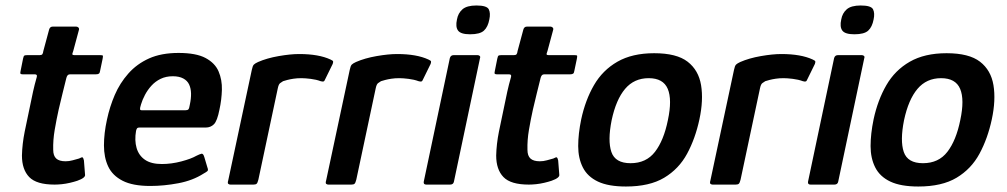

<svg xmlns="http://www.w3.org/2000/svg" viewBox="-20 -673 3670 700"><path d="M179 0Q113 0 86.5 -27.5Q60 -55 60 -106Q61 -148 70 -193Q79 -238 89 -284Q95 -314 100.5 -339Q106 -364 114 -392Q117 -402 107 -402H63Q57 -402 55 -404Q53 -406 55 -414L64 -459Q66 -469 69 -470.5Q72 -472 80 -472H125Q132 -472 134.5 -475.5Q137 -479 138 -487L159 -565Q162 -576 172 -576H258Q262 -576 265.5 -573Q269 -570 268 -565L247 -487Q243 -477 244 -474.5Q245 -472 251 -472H345Q354 -472 355 -470Q356 -468 354 -458L345 -415Q344 -407 340.5 -404.5Q337 -402 329 -402H235Q230 -402 227 -399Q224 -396 222 -389Q215 -361 208 -332.5Q201 -304 194 -274Q186 -238 179.5 -200Q173 -162 174 -127Q174 -105 185 -95Q196 -85 219 -85Q232 -85 244.5 -88.5Q257 -92 268 -95Q279 -101 281.5 -99Q284 -97 286 -88L290 -37Q293 -25 262 -14Q250 -10 235 -6.5Q220 -3 205.5 -1.5Q191 0 179 0Z M370 -237Q380 -284 398.5 -327Q417 -370 448 -405Q479 -440 523.5 -460Q568 -480 631 -480Q695 -480 729.5 -461.5Q764 -443 777 -412.5Q790 -382 789 -345.5Q788 -309 780 -273Q772 -232 760 -220Q748 -208 730 -208H488Q483 -208 480.5 -206Q478 -204 476 -196Q470 -161 478 -133.5Q486 -106 508.5 -90.5Q531 -75 570 -75Q605 -75 641 -84.5Q677 -94 696 -105Q708 -111 714.5 -112.5Q721 -114 725 -100L736 -63Q740 -53 736.5 -49.5Q733 -46 722 -40Q683 -15 630.5 -5Q578 5 528 5Q464 5 427 -14Q390 -33 374.5 -66Q359 -99 359 -143Q359 -187 370 -237ZM672 -291Q677 -314 676.5 -332.5Q676 -351 669.5 -365Q663 -379 648 -387Q633 -395 610 -395Q585 -395 565.5 -385.5Q546 -376 532 -360.5Q518 -345 508.5 -327Q499 -309 494 -292Q490 -279 490.5 -275Q491 -271 497 -271Q536 -271 576 -271Q616 -271 656 -271Q664 -271 667 -274.5Q670 -278 672 -291Z M1071 -476Q1142 -476 1185 -456Q1194 -452 1194.5 -449Q1195 -446 1193 -440L1166 -385Q1163 -377 1159.5 -376Q1156 -375 1149 -377Q1133 -383 1112.5 -385.5Q1092 -388 1079 -388Q1063 -388 1050 -386Q1037 -384 1027.5 -381.5Q1018 -379 1012 -377Q1007 -374 1001.5 -370Q996 -366 993 -352L922 -18Q919 -6 915.5 -3Q912 0 904 0H820Q816 0 812.5 -2.5Q809 -5 812 -15L898 -418Q901 -433 905.5 -437.5Q910 -442 921 -447Q953 -461 996 -468.5Q1039 -476 1071 -476Z M1428 -476Q1499 -476 1542 -456Q1551 -452 1551.5 -449Q1552 -446 1550 -440L1523 -385Q1520 -377 1516.5 -376Q1513 -375 1506 -377Q1490 -383 1469.5 -385.5Q1449 -388 1436 -388Q1420 -388 1407 -386Q1394 -384 1384.5 -381.5Q1375 -379 1369 -377Q1364 -374 1358.5 -370Q1353 -366 1350 -352L1279 -18Q1276 -6 1272.5 -3Q1269 0 1261 0H1177Q1173 0 1169.5 -2.5Q1166 -5 1169 -15L1255 -418Q1258 -433 1262.5 -437.5Q1267 -442 1278 -447Q1310 -461 1353 -468.5Q1396 -476 1428 -476Z M1764 -602Q1759 -575 1744.5 -561.5Q1730 -548 1694 -548Q1660 -548 1650 -561.5Q1640 -575 1646 -602Q1650 -625 1666 -639Q1682 -653 1717 -653Q1755 -653 1762 -639Q1769 -625 1764 -602ZM1635 -11Q1633 0 1621 0H1534Q1523 0 1525 -11L1620 -461Q1623 -472 1634 -472H1721Q1726 -472 1729 -469Q1732 -466 1730 -461Z M1908 0Q1842 0 1815.5 -27.5Q1789 -55 1789 -106Q1790 -148 1799 -193Q1808 -238 1818 -284Q1824 -314 1829.5 -339Q1835 -364 1843 -392Q1846 -402 1836 -402H1792Q1786 -402 1784 -404Q1782 -406 1784 -414L1793 -459Q1795 -469 1798 -470.5Q1801 -472 1809 -472H1854Q1861 -472 1863.5 -475.5Q1866 -479 1867 -487L1888 -565Q1891 -576 1901 -576H1987Q1991 -576 1994.5 -573Q1998 -570 1997 -565L1976 -487Q1972 -477 1973 -474.5Q1974 -472 1980 -472H2074Q2083 -472 2084 -470Q2085 -468 2083 -458L2074 -415Q2073 -407 2069.5 -404.5Q2066 -402 2058 -402H1964Q1959 -402 1956 -399Q1953 -396 1951 -389Q1944 -361 1937 -332.5Q1930 -304 1923 -274Q1915 -238 1908.5 -200Q1902 -162 1903 -127Q1903 -105 1914 -95Q1925 -85 1948 -85Q1961 -85 1973.5 -88.5Q1986 -92 1997 -95Q2008 -101 2010.5 -99Q2013 -97 2015 -88L2019 -37Q2022 -25 1991 -14Q1979 -10 1964 -6.5Q1949 -3 1934.5 -1.5Q1920 0 1908 0Z M2262 7Q2198 7 2160 -11Q2122 -29 2105 -62.5Q2088 -96 2088 -140.5Q2088 -185 2099 -238Q2114 -308 2145.5 -362.5Q2177 -417 2231 -448Q2285 -479 2365 -479Q2447 -479 2487 -448Q2527 -417 2536 -362.5Q2545 -308 2530 -238Q2515 -168 2485 -112.5Q2455 -57 2401.5 -25Q2348 7 2262 7ZM2279 -78Q2336 -78 2368 -119.5Q2400 -161 2415 -235Q2431 -310 2414.5 -349Q2398 -388 2345 -388Q2292 -388 2259 -349Q2226 -310 2210 -235Q2195 -160 2209 -119Q2223 -78 2279 -78Z M2829 -476Q2900 -476 2943 -456Q2952 -452 2952.5 -449Q2953 -446 2951 -440L2924 -385Q2921 -377 2917.5 -376Q2914 -375 2907 -377Q2891 -383 2870.5 -385.5Q2850 -388 2837 -388Q2821 -388 2808 -386Q2795 -384 2785.5 -381.5Q2776 -379 2770 -377Q2765 -374 2759.5 -370Q2754 -366 2751 -352L2680 -18Q2677 -6 2673.5 -3Q2670 0 2662 0H2578Q2574 0 2570.5 -2.5Q2567 -5 2570 -15L2656 -418Q2659 -433 2663.5 -437.5Q2668 -442 2679 -447Q2711 -461 2754 -468.5Q2797 -476 2829 -476Z M3165 -602Q3160 -575 3145.5 -561.5Q3131 -548 3095 -548Q3061 -548 3051 -561.5Q3041 -575 3047 -602Q3051 -625 3067 -639Q3083 -653 3118 -653Q3156 -653 3163 -639Q3170 -625 3165 -602ZM3036 -11Q3034 0 3022 0H2935Q2924 0 2926 -11L3021 -461Q3024 -472 3035 -472H3122Q3127 -472 3130 -469Q3133 -466 3131 -461Z M3328 7Q3264 7 3226 -11Q3188 -29 3171 -62.5Q3154 -96 3154 -140.5Q3154 -185 3165 -238Q3180 -308 3211.5 -362.5Q3243 -417 3297 -448Q3351 -479 3431 -479Q3513 -479 3553 -448Q3593 -417 3602 -362.5Q3611 -308 3596 -238Q3581 -168 3551 -112.5Q3521 -57 3467.5 -25Q3414 7 3328 7ZM3345 -78Q3402 -78 3434 -119.5Q3466 -161 3481 -235Q3497 -310 3480.5 -349Q3464 -388 3411 -388Q3358 -388 3325 -349Q3292 -310 3276 -235Q3261 -160 3275 -119Q3289 -78 3345 -78Z"/></svg>

Font: Glory Thin SemiBold
Style: Italic
Weight: 600
Italic angle: -12°
Version: Version 1.011